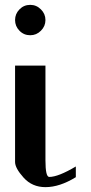

<svg xmlns="http://www.w3.org/2000/svg" viewBox="-20 -770 373 790"><path d="M104.5 -750Q129.9 -750 148.4 -731.4Q167 -712.9 167 -687.5Q167 -662.1 148.4 -643.6Q129.9 -625 104.5 -625Q78.1 -625 60.1 -643.6Q42 -662.1 42 -687.5Q42 -712.9 60.1 -731.4Q78.1 -750 104.5 -750ZM167 -500V-110.4Q167 -42 182.6 -42Q219.7 -42 292 -85V-41Q225.6 0 167 0Q112.3 0 77.1 -39.1Q42 -78.1 42 -103.5V-500Z"/></svg>

Font: okolaks
Style: Bold
Weight: 600
Width: 8
Version: Version 000.6.0